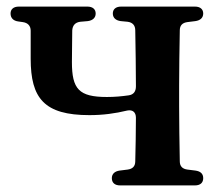

<svg xmlns="http://www.w3.org/2000/svg" viewBox="-20 -555 673 582"><path d="M251 -206C292 -206 329 -211 366 -220C382 -223 392 -215 392 -198C392 -155 391 -107 390 -66C390 -51 382 -43 367 -41L343 -38C328 -36 319 -28 319 -15C319 -1 328 7 344 7H571C587 7 596 -1 596 -15C596 -29 587 -36 572 -38L548 -41C533 -43 525 -51 525 -66C524 -120 523 -187 523 -232V-296C523 -342 524 -409 525 -463C525 -478 533 -486 548 -488L572 -491C587 -493 596 -501 596 -514C596 -527 587 -535 571 -535H347C331 -535 322 -527 322 -514C322 -501 331 -493 346 -491L367 -489C382 -487 390 -478 390 -463C391 -409 392 -342 392 -296V-293C392 -278 385 -268 370 -266C349 -263 328 -261 304 -261C219 -261 198 -285 198 -367C198 -403 199 -434 199 -463C200 -478 208 -487 223 -489L246 -491C261 -493 270 -501 270 -514C270 -527 261 -535 245 -535H37C21 -535 12 -527 12 -514C12 -501 20 -492 35 -490L49 -488C64 -486 73 -477 73 -462V-377C73 -257 114 -206 251 -206Z"/></svg>

Font: 寒蝉锦书宋Pro Soft
Style: Regular
Weight: 700
Designer: 寒蝉锦书宋{Warren} 思源宋体{Ryoko NISHIZUKA 西塚涼子 (kana & ideographs); Frank Grießhammer (Latin, Greek & Cyrillic); Wenlong ZHANG 
Foundry: Adobe & ChillType
Version: Version 2.000;Glyphs 3.1.1 (3135)